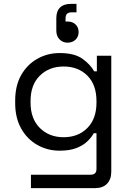

<svg xmlns="http://www.w3.org/2000/svg" viewBox="-20 -779 682 999"><path d="M59 -242V-256Q59 -333 90 -388Q121 -443 174 -473Q227 -503 290 -503Q367 -503 408.5 -473.5Q450 -444 470 -408H484V-489H559V114Q559 154 537 177Q515 200 473 200H141V130H452Q482 130 482 100V-86H468Q456 -64 434 -43Q412 -22 377 -8.5Q342 5 290 5Q227 5 174 -25Q121 -55 90 -110.5Q59 -166 59 -242ZM311 -65Q387 -65 434.5 -113Q482 -161 482 -245V-253Q482 -338 434.5 -385.5Q387 -433 311 -433Q236 -433 187.5 -385.5Q139 -338 139 -253V-245Q139 -161 187.5 -113Q236 -65 311 -65ZM378 -759V-715H355Q337 -715 329 -707.5Q321 -700 321 -682V-667H332Q357 -667 373 -652Q389 -637 389 -612Q389 -588 373 -572.5Q357 -557 331 -557Q307 -557 290 -574Q273 -591 273 -620V-684Q273 -721 292.5 -740Q312 -759 351 -759Z"/></svg>

Font: Space Grotesk
Style: Regular
Weight: 400
Designer: Florian Karsten
Foundry: Florian Karsten
Version: Version 2.000